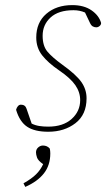

<svg xmlns="http://www.w3.org/2000/svg" viewBox="-20 -503 416 752"><path d="M319 -118Q319 -54 275.5 -20.5Q232 13 169 13Q116 13 86.5 -6.5Q57 -26 43 -73Q45 -81 50 -87Q55 -93 62 -93Q79 -93 84 -77L104 -19Q118 -12 134 -9.5Q150 -7 169 -7Q227 -7 260.5 -37Q294 -67 294 -111Q294 -142 275 -169.5Q256 -197 212 -227Q168 -257 145 -286.5Q122 -316 122 -356Q122 -415 161.5 -449Q201 -483 263 -483Q309 -483 338.5 -462.5Q368 -442 376 -413Q376 -406 370 -401Q364 -396 357 -396Q350 -396 343.5 -399.5Q337 -403 332 -414L313 -454Q292 -463 268 -463Q209 -463 178 -434.5Q147 -406 147 -363Q147 -323 166 -300.5Q185 -278 225 -249Q278 -211 298.5 -182Q319 -153 319 -118ZM79 229 72 215Q104 197 121.5 179.5Q139 162 149 140Q129 126 125 114Q121 102 121 94Q121 82 129.5 74.5Q138 67 148 67Q165 67 175 79Q176 84 176.5 88.5Q177 93 177 98Q177 144 152 176Q127 208 79 229Z"/></svg>

Font: Source Serif Pro ExtraLight
Style: Italic
Weight: 200
Italic angle: -12°
Designer: Frank Grießhammer
Foundry: Adobe Systems Incorporated
Version: Version 3.001;hotconv 1.0.111;makeotfexe 2.5.65597